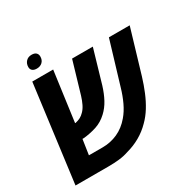

<svg xmlns="http://www.w3.org/2000/svg" viewBox="-169 -925 1076 1085"><g transform="rotate(-30 369.0 -382.0)"><path d="M20 0 102.1 -630.9H238.3L188.5 -265.1L159.7 -324.7Q169.9 -315.4 180.2 -310.8Q190.4 -306.2 197.8 -306.2Q215.8 -310.1 229.7 -317.4Q243.7 -324.7 256.3 -337.9Q271 -352.5 281.7 -374.5Q292.5 -396.5 300.8 -423.8L361.8 -630.9H497.1L433.6 -413.6Q419.4 -367.7 400.1 -332Q380.9 -296.4 352.5 -270Q319.8 -239.3 279.8 -226.1Q239.7 -212.9 194.8 -208.5Q183.6 -208 174.8 -208.5Q166 -209 156.2 -210.9Q146.5 -212.9 131.3 -218.3L194.8 -268.6L170.9 -109.9H261.7Q312 -109.9 358.4 -130.6Q404.8 -151.4 440.9 -194.3Q466.8 -224.6 485.8 -265.1Q504.9 -305.7 518.1 -351.6L602.1 -630.9H737.8L652.8 -345.2Q638.7 -298.8 620.8 -255.6Q603 -212.4 580.1 -175.3Q557.1 -138.2 528.8 -110.4Q495.6 -76.2 454.3 -52.7Q413.1 -29.3 368.2 -17.6Q338.9 -7.3 305.9 -3.7Q272.9 0 234.9 0ZM161.6 -681.2Q143.1 -681.2 133.3 -689.7Q123.5 -698.2 123.5 -712.4Q123.5 -734.9 137.2 -749.5Q150.9 -764.2 173.8 -764.2Q193.4 -764.2 202.9 -755.1Q212.4 -746.1 212.4 -731.4Q212.4 -708 198.2 -694.6Q184.1 -681.2 161.6 -681.2Z"/></g></svg>

Font: Open Sans SemiCondensed
Style: Bold Italic
Weight: 700
Width: 4
Italic angle: -12°
Designer: Monotype Design Team
Foundry: Monotype Imaging Inc.
Version: Version 3.003